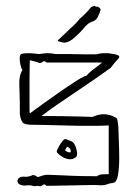

<svg xmlns="http://www.w3.org/2000/svg" viewBox="-20 -635 468 657"><path d="M114 2Q109 0 103.5 1.5Q98 3 93 1Q85 -1 80 -1Q76 -1 71 -0.5Q66 0 61 0Q40 -3 40 -15Q39 -22 46.5 -27Q54 -32 67 -30Q80 -30 92 -36Q101 -36 107 -30Q108 -29 110 -29.5Q112 -30 113 -30Q131 -37 143 -37Q176 -36 194.5 -35Q213 -34 227.5 -33.5Q242 -33 260.5 -32.5Q279 -32 312 -32Q320 -38 330.5 -38.5Q341 -39 348 -39H352V-206Q340 -205 313.5 -204.5Q287 -204 254 -204.5Q221 -205 188 -206Q155 -207 129.5 -207.5Q104 -208 93 -208Q70 -208 61 -213Q52 -218 48 -243Q48 -293 47 -316.5Q46 -340 46 -352Q46 -363 48 -373Q50 -383 55 -393Q58 -396 55 -398Q52 -404 49.5 -415.5Q47 -427 47.5 -437.5Q48 -448 53 -450Q61 -453 75 -453Q88 -453 100 -451.5Q112 -450 113 -450Q133 -453 143 -453Q155 -453 171 -450Q189 -450 192 -450Q195 -450 198 -450Q201 -450 219 -450Q256 -449 275.5 -449Q295 -449 311 -449Q322 -453 338 -453H350Q355 -452 359.5 -451.5Q364 -451 369 -450Q377 -449 384.5 -445.5Q392 -442 384 -433Q377 -426 371 -418.5Q365 -411 359 -403Q337 -387 306 -365.5Q275 -344 240.5 -321Q206 -298 175 -276.5Q144 -255 122 -238Q193 -238 243 -236.5Q293 -235 297 -235Q314 -243 330.5 -244Q347 -245 365 -238Q370 -236 374.5 -233.5Q379 -231 381 -228L383 -217L385 -201Q385 -187 386.5 -155.5Q388 -124 388 -95Q388 -63 384 -37Q380 -11 366 -9Q356 -8 347 -4.5Q338 -1 328 -1Q318 -1 315 -1.5Q312 -2 301 -2L139 1Q133 -7 127 -2Q121 3 114 2ZM82 -247Q100 -260 129 -281Q158 -302 189 -323.5Q220 -345 244 -360Q268 -375 276 -376Q286 -388 304 -401Q322 -414 329 -421H139Q132 -429 126 -423.5Q120 -418 113 -420Q109 -422 98 -425Q87 -428 82 -429Q82 -423 81.5 -403Q81 -383 81 -356.5Q81 -330 81 -305Q81 -280 81 -263.5Q81 -247 82 -247ZM238 -96Q220 -83 194 -98Q187 -102 179.5 -108.5Q172 -115 175 -121Q177 -125 182 -134.5Q187 -144 193.5 -152Q200 -160 205 -159Q213 -156 222.5 -152.5Q232 -149 237 -137Q241 -130 243.5 -115.5Q246 -101 238 -96ZM221 -114Q223 -116 222 -120.5Q221 -125 219 -126Q218 -129 211 -133Q209 -133 206.5 -128Q204 -123 203 -122Q202 -121 204.5 -119Q207 -117 209 -116Q212 -115 215 -114Q218 -113 221 -114ZM177 -496Q188 -506 198 -516Q208 -526 219 -536Q240 -554 252 -570Q260 -577 267 -583.5Q274 -590 281 -598Q285 -603 289.5 -608Q294 -613 301 -614Q303 -616 306 -613.5Q309 -611 311 -612Q314 -614 320 -608.5Q326 -603 324 -600Q320 -588 314.5 -576.5Q309 -565 293 -560Q287 -558 282 -554Q277 -550 272 -545Q265 -536 254.5 -525Q244 -514 227 -500Q209 -487 195.5 -489.5Q182 -492 177 -496Z"/></svg>

Font: Sankofa Display
Style: Regular
Weight: 400
Designer: Batsirai Madzonga
Foundry: Batsirai Madzonga
Version: Version 1.000; ttfautohint (v1.8.4.7-5d5b)